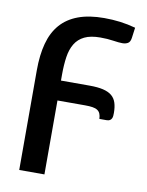

<svg xmlns="http://www.w3.org/2000/svg" viewBox="-79 -576 615 803"><g transform="rotate(10 228.0 -174.0)"><path d="M58.5 -254Q58.5 -319 71.8 -368.2Q85 -417.5 114 -450.8Q143 -484 188.8 -501Q234.5 -518 299 -518Q333.5 -518 366.8 -513.8Q400 -509.5 432.5 -500.5L426.5 -456Q424 -438.5 414.2 -433Q404.5 -427.5 391 -427.5Q376.5 -427.5 352 -431.2Q327.5 -435 297 -435Q255.5 -435 229.8 -422.5Q204 -410 189.8 -386.5Q175.5 -363 170.5 -329.5Q165.5 -296 165.5 -254V-229H287Q322 -229 345 -223.5Q368 -218 381.8 -206.5Q395.5 -195 401.2 -177Q407 -159 407 -134Q407 -128 406.5 -121.8Q406 -115.5 403.5 -110.5Q401 -105.5 396 -102.2Q391 -99 382 -99H351.5Q351 -112.5 347.2 -121.2Q343.5 -130 335.5 -135.2Q327.5 -140.5 314.5 -142.5Q301.5 -144.5 283 -144.5H165.5V169.5H58.5Z"/></g></svg>

Font: Lato SemiBold
Style: Regular
Weight: 600
Designer: Lukasz Dziedzic with Adam Twardoch and Botio Nikoltchev
Foundry: tyPoland Lukasz Dziedzic
Version: Version 2.015; 2015-08-06; http://www.latofonts.com/